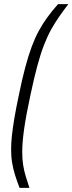

<svg xmlns="http://www.w3.org/2000/svg" viewBox="-20 -763 352 933"><path d="M75 150Q62 116 53 87Q44 58 39 28.5Q34 -1 34 -38Q34 -68 38 -105Q42 -142 50 -189.5Q58 -237 71 -298Q87 -377 102.5 -435Q118 -493 134 -536Q150 -579 168.5 -613Q187 -647 209.5 -678Q232 -709 262 -743H312Q287 -710 266.5 -680.5Q246 -651 228 -618.5Q210 -586 193.5 -543.5Q177 -501 161 -441.5Q145 -382 127 -297Q106 -199 97 -134.5Q88 -70 88 -25Q88 11 92.5 39Q97 67 105 93.5Q113 120 123 150Z"/></svg>

Font: Saira Condensed Light
Style: Italic
Weight: 300
Width: 3
Italic angle: -12°
Designer: Hector Gatti with collaboration of the Omnibus-Type team
Foundry: Omnibus-Type
Version: Version 1.101